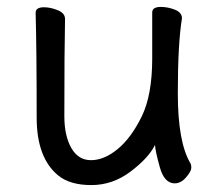

<svg xmlns="http://www.w3.org/2000/svg" viewBox="-20 -511 630 555"><path d="M148 -4Q86 -55 86 -171Q86 -368 83 -474Q83 -490 107 -490Q126 -490 147 -481.5Q168 -473 168 -456Q166 -368 166 -175Q166 -119 186 -83.5Q206 -48 243 -48Q281 -48 320 -80Q359 -112 389.5 -174Q420 -236 420 -342V-475Q420 -491 445 -491Q465 -491 485.5 -483Q506 -475 506 -458Q494 -385 494 -241Q494 -99 531 -38Q533 -34 533 -26Q533 -16 518 1.5Q503 19 485 19Q455 19 442 -27.5Q429 -74 428 -92Q410 -55 358 -15.5Q306 24 244 24Q182 24 148 -4Z"/></svg>

Font: LXGW WenKai Medium
Style: Regular
Weight: 500
Designer: LXGW / Fontworks Inc.
Foundry: LXGW / Fontworks Inc.
Version: Version 1.501; October 10, 2024